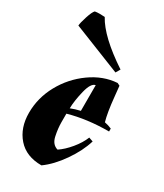

<svg xmlns="http://www.w3.org/2000/svg" viewBox="-191 -822 777 912"><g transform="rotate(30 197.0 -366.0)"><path d="M176 -257Q176 -244 176 -210Q176 -176 184.5 -136.5Q193 -97 225 -88Q255 -108 284 -143Q313 -178 327 -213L350 -205Q332 -145 288.5 -82.5Q245 -20 196 15Q112 15 66 -37.5Q20 -90 20 -172Q20 -254 60.5 -328Q101 -402 169.5 -451Q238 -500 314 -505L328 -498Q330 -483 334 -440Q342 -358 355 -313Q376 -309 394 -301V-285Q274 -285 176 -257ZM229 -303V-444Q205 -440 191.5 -385Q178 -330 177 -287Q202 -297 229 -303ZM50 -745Q61 -747 75.5 -747Q90 -747 104 -746Q149 -663 294 -567L280 -543L16 -648Q17 -664 28.5 -699.5Q40 -735 50 -745Z"/></g></svg>

Font: Almendra
Style: Bold Italic
Weight: 700
Italic angle: -12°
Designer: Ana Sanfelippo
Foundry: Ana Sanfelippo
Version: Version 1.004